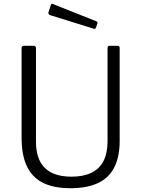

<svg xmlns="http://www.w3.org/2000/svg" viewBox="-20 -984 746 1014"><path d="M612 -240Q612 -155 583 -99Q554 -43 496 -16.5Q438 10 353 10Q263 10 206 -19Q149 -48 121.5 -107Q94 -166 94 -256V-729Q94 -742 104 -742H158Q170 -742 170 -730V-236Q170 -143 217 -97Q264 -51 358 -51Q420 -51 462.5 -71.5Q505 -92 526.5 -133.5Q548 -175 548 -239V-731Q548 -742 558 -742H602Q612 -742 612 -731V-240ZM249 -959Q252 -966 259 -963L490 -871Q497 -868 494 -859L487 -839Q486 -834 483 -832.5Q480 -831 473 -833L245 -904Q233 -908 236 -919Z"/></svg>

Font: Libre Franklin Thin Light
Style: Regular
Weight: 300
Version: Version 3.000